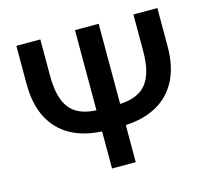

<svg xmlns="http://www.w3.org/2000/svg" viewBox="-104 -852 1070 975"><g transform="rotate(-15 431.0 -364.0)"><path d="M675.8 -727.5H801.8V-527.8Q801.8 -419.9 763.7 -347.4Q725.6 -274.9 656.2 -237.1Q586.9 -199.2 493.2 -195.3V0H368.7V-195.3Q274.9 -199.2 205.8 -237.1Q136.7 -274.9 98.6 -347.4Q60.5 -419.9 60.5 -527.8V-727.5H186.5V-535.6Q186.5 -420.9 229 -365.7Q271.5 -310.5 368.7 -306.2V-727.5H493.2V-306.2Q590.3 -310.5 633.1 -365.7Q675.8 -420.9 675.8 -535.6Z"/></g></svg>

Font: Inter Display SemiBold
Style: Regular
Weight: 600
Designer: Rasmus Andersson
Foundry: rsms
Version: Version 4.001;git-9221beed3